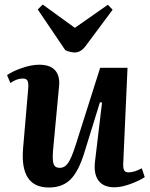

<svg xmlns="http://www.w3.org/2000/svg" viewBox="-20 -814 665 849"><path d="M269 -591.8 147 -772 168.9 -793.9 311 -690.9 457 -793 478 -771 362.8 -616.2Q339.4 -582 311 -582Q292.5 -582 269 -591.8ZM25.9 -446.8 11.2 -481.9Q37.6 -500 78.6 -513.9Q119.6 -527.8 153.8 -527.8Q200.7 -527.8 223.1 -503.7Q245.6 -479.5 241.2 -433.1L214.8 -151.9Q210.9 -106.9 216.8 -89.4Q222.7 -71.8 244.1 -71.8Q266.1 -71.8 281 -93Q295.9 -114.3 314 -170.9L422.9 -514.2H543.9L524.9 -90.8Q523.9 -69.8 529.1 -60.8Q534.2 -51.8 548.8 -51.8Q573.2 -51.8 606.9 -69.8L620.1 -30.8Q595.2 -14.2 555.7 0Q516.1 14.2 485.8 14.2Q438 14.2 416 -14.9Q394 -43.9 399.9 -98.1L431.2 -360.8L421.9 -361.8L353 -139.2Q328.1 -57.6 292.5 -21.2Q256.8 15.1 195.8 15.1Q67.9 15.1 82 -157.2L105 -424.8Q106.4 -448.2 101.3 -457.5Q96.2 -466.8 81.1 -466.8Q53.7 -466.8 25.9 -446.8Z"/></svg>

Font: Literata SemiBold
Style: Italic
Weight: 650
Italic angle: -2.39999°
Designer: Latin by Veronika Burian and Jose Scaglione. Greek by Irene Vlachou. Cyrillic by Vera Evstafieva
Foundry: TypeTogether
Version: Version 3.021